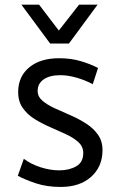

<svg xmlns="http://www.w3.org/2000/svg" viewBox="-20 -766 488 798"><path d="M232 11Q174 11 128 -4.5Q82 -20 54 -35.5L79 -106Q108 -84 148.2 -71Q188.5 -58 226 -58Q267.5 -58 296.8 -74.8Q326 -91.5 326 -130Q326 -156.5 306.2 -174.8Q286.5 -193 255.5 -207.5Q224.5 -222 189.8 -237Q155 -252 124 -271.2Q93 -290.5 74 -318Q55 -345.5 55.5 -385.5Q56.5 -449.5 102.5 -486.8Q148.5 -524 225.5 -524Q274.5 -524 315.2 -512Q356 -500 387.5 -483.5L365.5 -416Q334 -433 298.2 -443.2Q262.5 -453.5 230.5 -453.5Q187 -453.5 161.8 -436.2Q136.5 -419 136.5 -388Q136.5 -364.5 156.2 -347.5Q176 -330.5 207 -316.2Q238 -302 272.8 -287Q307.5 -272 338.2 -252.2Q369 -232.5 388 -205Q407 -177.5 406 -137.5Q404.5 -71.5 357.8 -30.2Q311 11 232 11ZM188.5 -585 69 -746.5H142.5L224.5 -639L308.5 -746.5H385.5L266.5 -585Z"/></svg>

Font: Mooli
Style: Regular
Weight: 400
Designer: Vernon Adams
Foundry: Vernon Adams
Version: Version 1.000; ttfautohint (v1.8.4.7-5d5b);gftools[0.9.33]